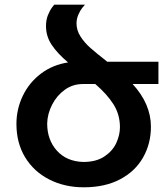

<svg xmlns="http://www.w3.org/2000/svg" viewBox="-20 -793 696 818"><path d="M655 -435H545Q623 -350 623 -253Q623 -181 589.5 -122Q556 -63 491.5 -29Q427 5 337 5Q255 5 189.5 -28.5Q124 -62 87 -123Q50 -184 50 -265Q50 -328 77 -384.5Q104 -441 154 -479Q204 -517 270 -527Q225 -565 200.5 -601.5Q176 -638 176 -682Q176 -708 184 -728Q192 -748 202 -761.5Q212 -775 212 -773H342Q339 -770 330.5 -759.5Q322 -749 314 -731Q306 -713 306 -693Q306 -664 323 -637.5Q340 -611 365.5 -588.5Q391 -566 437 -530H655ZM491 -251Q491 -305 463.5 -348.5Q436 -392 386 -435H333Q290 -435 256 -410.5Q222 -386 202 -347Q182 -308 181 -267Q181 -197 222.5 -151Q264 -105 335 -103Q390 -103 425 -126.5Q460 -150 475.5 -184Q491 -218 491 -251Z"/></svg>

Font: Montserrat arm2 Medium
Style: Regular
Weight: 500
Designer: Julieta Ulanovsky
Foundry: Julieta Ulanovsky
Version: Version 6.000